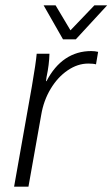

<svg xmlns="http://www.w3.org/2000/svg" viewBox="-20 -702 423 722"><path d="M100 -378Q115 -465 118 -500H166Q165 -459 155 -412L153 -397H155Q184 -453 226.5 -481.5Q269 -510 323 -510Q337 -510 349 -507L341 -460Q331 -463 312 -463Q272 -463 234.5 -437.5Q197 -412 170.5 -368Q144 -324 135 -270L87 0H33ZM144 -682H189L245 -588L335 -682H383L265 -554H217Z"/></svg>

Font: Sarabun ExtraLight
Style: Italic
Weight: 275
Italic angle: -10°
Designer: Suppakit Chalermlarp | Katatrad Co.,Ltd.
Foundry: Cadson Demak Co.,Ltd.
Version: Version 1.000; ttfautohint (v1.6)